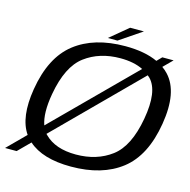

<svg xmlns="http://www.w3.org/2000/svg" viewBox="-135 -891 1001 1009"><g transform="rotate(15 365.5 -387.0)"><path d="M-21.5 0 75.5 -97Q18.5 -179.5 44.5 -337.5Q74 -517.5 178.2 -599Q282.5 -680.5 452 -680.5Q558 -680.5 628 -648L653.5 -674H715L666.5 -625.5Q683.5 -613.5 697.5 -598.5Q774.5 -516 745 -337.5Q715.5 -157 611.2 -76Q507 5 337.5 5Q182.5 5 105.5 -64L41.5 0ZM346 -63Q459.5 -63 538.8 -122.5Q618 -182 645.5 -337.5Q673.5 -494 615 -553.5Q609.5 -558.5 604 -563L169.5 -128Q172 -125 175 -122.5Q233.5 -63 346 -63ZM147 -168 567 -587.5Q516.5 -612.5 443 -612.5Q330 -612.5 250.8 -553.2Q171.5 -494 144 -337.5Q125 -230 147 -168ZM350.5 -698 450 -780.5H525L403 -698Z"/></g></svg>

Font: Anybody ExtraExpanded Regular
Style: Italic
Weight: 400
Width: 8
Italic angle: -10°
Designer: Tyler Finck
Foundry: Etcetera Type Company
Version: Version 1.010; ttfautohint (v1.8.3) -l 8 -r 50 -G 200 -x 14 